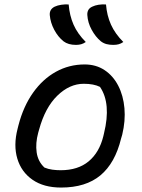

<svg xmlns="http://www.w3.org/2000/svg" viewBox="-20 -833 640 864"><path d="M457 -813Q461 -763 479.5 -722Q498 -681 535 -644Q525 -637 514.5 -634Q504 -631 490 -631Q473 -631 459.5 -634.5Q446 -638 434 -647Q410 -667 392.5 -699Q375 -731 373 -765Q372 -777 377 -787Q382 -797 395 -803Q420 -815 457 -813ZM289 -813Q293 -763 311 -722Q329 -681 366 -644Q356 -637 345.5 -634Q335 -631 322 -631Q287 -631 266 -647Q241 -667 224 -699Q207 -731 204 -765Q202 -791 226 -803Q239 -809 255.5 -811.5Q272 -814 289 -813ZM361 -543Q412 -543 450.5 -517.5Q489 -492 512 -447.5Q535 -403 540 -346Q545 -289 530 -227L525 -210Q498 -99 432 -44Q366 11 255 11Q177 11 126.5 -24Q76 -59 58 -119Q40 -179 59 -253L63 -269Q85 -354 128.5 -415.5Q172 -477 231.5 -510Q291 -543 361 -543ZM357 -456Q293 -456 238 -402.5Q183 -349 156 -250L152 -236Q139 -188 145 -147Q151 -106 180 -79Q197 -72 215.5 -69.5Q234 -67 253 -67Q331 -67 379 -107Q427 -147 445 -220L448 -233Q481 -367 430 -442Q402 -456 357 -456Z"/></svg>

Font: Recursive Mn Csl St
Style: Italic
Weight: 400
Italic angle: -15°
Monospace: yes
Version: Version 1.079;hotconv 1.0.112;makeotfexe 2.5.65598; ttfautoh